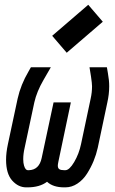

<svg xmlns="http://www.w3.org/2000/svg" viewBox="-20 -787 490 819"><path d="M264.6 -562 202.6 -634.3 356.4 -766.6 418.5 -694.3ZM165.5 -445.8Q136.7 -396 126.5 -350.6L85 -156.2Q79.1 -130.4 79.1 -107.9Q79.1 -91.8 82.5 -80.6Q85.9 -69.3 90.1 -65.2Q94.2 -61 98.6 -61H103.5Q147 -62.5 157.7 -112.8L208.5 -350.1H282.2L229 -97.2Q226.6 -85.9 226.6 -80.6Q226.6 -69.3 233.2 -65.2Q239.7 -61 253.9 -61H258.8Q275.9 -61 296.4 -95.7Q316.9 -130.4 325.7 -172.4L366.7 -366.2Q372.6 -392.6 372.6 -418.9Q372.6 -430.7 368.2 -460.4L361.8 -500H436L440.4 -474.1Q445.8 -444.8 445.8 -418.9Q445.8 -385.7 438 -350.6L397 -156.7Q390.6 -127.9 379.2 -100.1Q367.7 -72.3 351.1 -46.1Q334.5 -20 310.3 -3.9Q286.1 12.2 258.8 12.2H253.9Q206.1 12.2 180.7 -11.7Q149.4 12.2 96.7 12.2H91.8Q58.1 12.2 32 -16.8Q5.9 -45.9 5.9 -105.5Q5.9 -135.7 13.7 -171.9L55.2 -366.2Q68.4 -425.8 102.1 -482.9L111.8 -500H196.8Z"/></svg>

Font: Anka/Coder Narrow
Style: Italic
Weight: 400
Width: 3
Italic angle: -12°
Monospace: yes
Version: Version 001.100